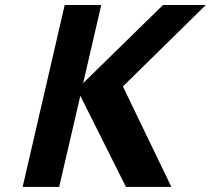

<svg xmlns="http://www.w3.org/2000/svg" viewBox="-20 -742 837 762"><path d="M660.2 0H480L298.8 -361.8L214.8 0H69.8L236.8 -722.2H381.8L310.1 -412.1L627 -722.2H796.9L467.8 -398.9Z"/></svg>

Font: Perun
Style: Bold Italic
Weight: 700
Italic angle: -12°
Foundry: Copyright (c) Stefan Peev, Context Ltd, 2016
Version: Version 001.000